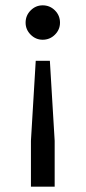

<svg xmlns="http://www.w3.org/2000/svg" viewBox="-20 -539 321 720"><path d="M140 -390Q114 -390 95 -409Q76 -428 76 -454Q76 -481 95 -500Q114 -519 140 -519Q167 -519 186 -500Q205 -481 205 -454Q205 -428 186 -409Q167 -390 140 -390ZM96 161V-11L114 -311H167L185 -11V161Z"/></svg>

Font: Atkinson Hyperlegible
Style: Regular
Weight: 400
Designer: Elliott Scott, Megan Eiswerth, Linus Boman, Theodore Petrosky
Foundry: Braille Institute
Version: Version 1.006; ttfautohint (v1.8.3)